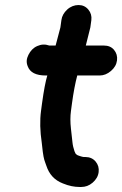

<svg xmlns="http://www.w3.org/2000/svg" viewBox="-20 -676 486 763"><path d="M201 -495H176C159 -501 144 -500 128 -493C112 -486 101 -474 93 -458C85 -442 84 -428 90 -413C99 -388 123 -376 162 -376H168C161 -353 154 -316 147 -265L143 -235C138 -198 139 -155 146 -108C147 -99 148 -88 150 -73C152 -58 154 -48 156 -41C158 -34 161 -27 164 -18C175 16 196 40 230 53C254 63 276 67 296 67H303C319 67 334 62 348 50C362 38 370 24 372 8C374 -8 370 -22 360 -34C350 -46 336 -52 320 -52H313C309 -52 304 -54 297 -56C290 -58 286 -60 284 -62L280 -66L276 -75C272 -87 269 -99 268 -110C267 -120 265 -138 262 -164C259 -190 259 -214 262 -235L266 -265C272 -309 279 -346 287 -376H376C392 -376 407 -382 421 -394C435 -406 443 -420 445 -436C447 -452 443 -466 433 -478C423 -490 409 -495 393 -495H321L339 -567L343 -596C345 -612 341 -626 331 -638C321 -650 308 -656 292 -656C276 -656 260 -650 247 -638C234 -626 226 -612 224 -596L220 -567Z"/></svg>

Font: AppleStorm
Style: XbdIta
Weight: 800
Foundry: Cannot Into Space Fonts
Version: Version 1.01